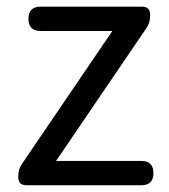

<svg xmlns="http://www.w3.org/2000/svg" viewBox="-20 -550 503 570"><path d="M58.6 0Q34.2 0 34.2 -24.4V-27.3Q34.2 -47.9 45.9 -64.5L313.5 -458H100.6Q64.5 -458 64.5 -494.1Q64.5 -530.3 100.6 -530.3H401.4Q425.8 -530.3 425.8 -505.9V-502.9Q425.8 -482.4 414.1 -465.8L146.5 -72.3H399.4Q435.5 -72.3 435.5 -36.1Q435.5 0 399.4 0H234.4Z"/></svg>

Font: Bpmf GenSen Rounded R
Style: R
Weight: 400
Foundry: But Ko
Version: Version 1.320